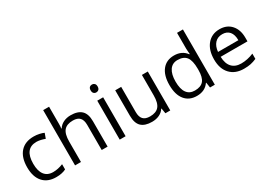

<svg xmlns="http://www.w3.org/2000/svg" viewBox="-10 -1518 3150 2286"><g transform="rotate(-30 1565.0 -375.0)"><path d="M299.8 9.8Q183.6 9.8 119.9 -61.8Q56.2 -133.3 56.2 -264.2Q56.2 -398.4 120.8 -471.7Q185.5 -544.9 305.2 -544.9Q343.8 -544.9 382.3 -536.6Q420.9 -528.3 442.9 -517.1L418 -448.2Q391.1 -459 359.4 -466.1Q327.6 -473.1 303.2 -473.1Q140.1 -473.1 140.1 -265.1Q140.1 -166.5 179.9 -113.8Q219.7 -61 297.9 -61Q364.7 -61 435.1 -89.8V-18.1Q381.3 9.8 299.8 9.8Z M928.2 0V-346.2Q928.2 -411.6 898.4 -443.8Q868.7 -476.1 805.2 -476.1Q720.7 -476.1 681.9 -430.2Q643.1 -384.3 643.1 -279.8V0H562V-759.8H643.1V-529.8Q643.1 -488.3 639.2 -460.9H644Q668 -499.5 712.2 -521.7Q756.3 -543.9 813 -543.9Q911.1 -543.9 960.2 -497.3Q1009.3 -450.7 1009.3 -349.1V0Z M1256.8 0H1175.8V-535.2H1256.8ZM1168.9 -680.2Q1168.9 -708 1182.6 -720.9Q1196.3 -733.9 1216.8 -733.9Q1236.3 -733.9 1250.5 -720.7Q1264.6 -707.5 1264.6 -680.2Q1264.6 -652.8 1250.5 -639.4Q1236.3 -626 1216.8 -626Q1196.3 -626 1182.6 -639.4Q1168.9 -652.8 1168.9 -680.2Z M1504.9 -535.2V-188Q1504.9 -122.6 1534.7 -90.3Q1564.5 -58.1 1627.9 -58.1Q1711.9 -58.1 1750.7 -104Q1789.6 -149.9 1789.6 -253.9V-535.2H1870.6V0H1803.7L1792 -71.8H1787.6Q1762.7 -32.2 1718.5 -11.2Q1674.3 9.8 1617.7 9.8Q1520 9.8 1471.4 -36.6Q1422.9 -83 1422.9 -185.1V-535.2Z M2406.7 -71.8H2402.3Q2346.2 9.8 2234.4 9.8Q2129.4 9.8 2071 -62Q2012.7 -133.8 2012.7 -266.1Q2012.7 -398.4 2071.3 -471.7Q2129.9 -544.9 2234.4 -544.9Q2343.3 -544.9 2401.4 -465.8H2407.7L2404.3 -504.4L2402.3 -542V-759.8H2483.4V0H2417.5ZM2244.6 -58.1Q2327.6 -58.1 2365 -103.3Q2402.3 -148.4 2402.3 -249V-266.1Q2402.3 -379.9 2364.5 -428.5Q2326.7 -477.1 2243.7 -477.1Q2172.4 -477.1 2134.5 -421.6Q2096.7 -366.2 2096.7 -265.1Q2096.7 -162.6 2134.3 -110.4Q2171.9 -58.1 2244.6 -58.1Z M2881.3 9.8Q2762.7 9.8 2694.1 -62.5Q2625.5 -134.8 2625.5 -263.2Q2625.5 -392.6 2689.2 -468.8Q2752.9 -544.9 2860.4 -544.9Q2960.9 -544.9 3019.5 -478.8Q3078.1 -412.6 3078.1 -304.2V-252.9H2709.5Q2711.9 -158.7 2757.1 -109.9Q2802.2 -61 2884.3 -61Q2970.7 -61 3055.2 -97.2V-24.9Q3012.2 -6.3 2973.9 1.7Q2935.5 9.8 2881.3 9.8ZM2859.4 -477.1Q2794.9 -477.1 2756.6 -435.1Q2718.3 -393.1 2711.4 -318.8H2991.2Q2991.2 -395.5 2957 -436.3Q2922.9 -477.1 2859.4 -477.1Z"/></g></svg>

Font: Open Sans ACDW
Style: acdw
Weight: 400
Foundry: Ascender Corporation
Version: Version 1.10